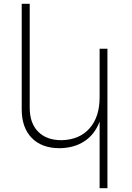

<svg xmlns="http://www.w3.org/2000/svg" viewBox="-20 -777 692 1008"><path d="M544 -521V211H503V-139Q478 -72 424 -36Q370 0 293 1Q199 1 146.5 -53Q94 -107 94 -203V-757H136V-211Q136 -131 180 -86Q224 -41 303 -41Q397 -43 450 -103Q503 -163 503 -266V-521Z"/></svg>

Font: Montserrat arm2 ExtraLight
Style: Regular
Weight: 275
Designer: Julieta Ulanovsky
Foundry: Julieta Ulanovsky
Version: Version 6.000